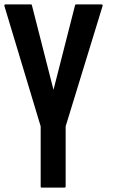

<svg xmlns="http://www.w3.org/2000/svg" viewBox="-60 -860 561 878"><path d="M409.2 -833Q352.5 -649.4 240.2 -282.2Q240.2 -190.4 240.2 -6.8Q240.2 -4.9 238.3 -2.9Q237.3 -2 235.4 -2Q200.2 -2 130.9 -2Q128.9 -2 127 -2.9Q126 -4.9 126 -6.8Q126 -98.6 126 -282.2Q70.3 -465.8 -40 -833Q-40 -835 -40 -835.9Q-40 -836.9 -39.1 -837.9Q-38.1 -838.9 -37.1 -839.8Q-36.1 -839.8 -35.2 -839.8Q3.9 -839.8 81.1 -839.8Q83 -839.8 85 -838.9Q85.9 -837.9 85.9 -835.9Q119.1 -707 184.6 -449.2Q217.8 -578.1 283.2 -835.9Q283.2 -837.9 285.2 -838.9Q286.1 -839.8 288.1 -839.8Q327.1 -839.8 404.3 -839.8Q404.3 -839.8 406.2 -839.8Q407.2 -838.9 408.2 -837.9Q409.2 -836.9 409.2 -835.9Q409.2 -835 409.2 -833Z"/></svg>

Font: Typeface
Style: Regular
Weight: 400
Version: Version 1.0